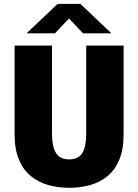

<svg xmlns="http://www.w3.org/2000/svg" viewBox="-20 -928 690 960"><path d="M326 11Q271.5 11 222.5 -2.5Q173.5 -16 135.2 -46.8Q97 -77.5 75 -129Q53 -180.5 53 -256V-700H240V-264Q240 -213.5 249.8 -184.5Q259.5 -155.5 278.8 -143.2Q298 -131 326 -131Q354 -131 373 -143.2Q392 -155.5 401.5 -184.5Q411 -213.5 411 -264V-700H598V-256Q598 -180.5 576.2 -129Q554.5 -77.5 516.8 -46.8Q479 -16 430 -2.5Q381 11 326 11ZM113 -761.5 268 -908.5H382L537 -761.5H395L325 -835.5L255 -761.5Z"/></svg>

Font: Trispace Thin ExtraBold
Style: Regular
Weight: 800
Version: Version 1.210